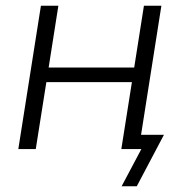

<svg xmlns="http://www.w3.org/2000/svg" viewBox="-20 -521 648 671"><path d="M44 0 123 -501H184L150 -285H449L483 -501H544L473 -50H553L458 130H405L474 0H404L441 -234H142L105 0Z"/></svg>

Font: Mulish Light
Style: Italic
Weight: 300
Italic angle: -9°
Designer: Vernon Adams
Foundry: Vernon Adams
Version: Version 3.603; ttfautohint (v1.8.3)